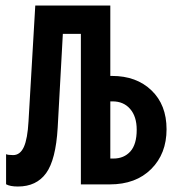

<svg xmlns="http://www.w3.org/2000/svg" viewBox="-20 -679 640 707"><path d="M593.3 -203.1Q593.3 -112.8 536.6 -56.4Q480 0 384.3 0H277.8V-554.2H211.4L192.4 -208.5Q185.5 -90.8 149.9 -41.5Q114.3 7.8 45.9 7.8Q17.1 7.8 2.4 -0.5V-111.3Q9.3 -107.9 28.3 -107.9Q54.2 -107.9 67.9 -137.9Q81.5 -168 85 -232.4L109.9 -658.7H386.2V-399.4H392.6Q482.4 -399.4 537.8 -346.2Q593.3 -293 593.3 -203.1ZM483.4 -201.2Q483.4 -250 459.2 -277.8Q435.1 -305.7 394.5 -305.7H386.2V-95.2H397.5Q436.5 -95.2 460 -121.3Q483.4 -147.5 483.4 -201.2Z"/></svg>

Font: Liberation Mono
Style: Bold
Weight: 700
Monospace: yes
Designer: Steve Matteson
Foundry: Ascender Corporation
Version: Version 2.1.5